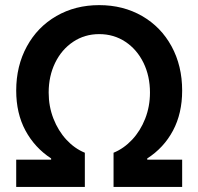

<svg xmlns="http://www.w3.org/2000/svg" viewBox="-20 -737 782 757"><path d="M43.9 -107.4H181.6V-112.3Q116.7 -154.8 80.3 -222.4Q43.9 -290 43.9 -379.9Q43.9 -477.1 85.9 -554Q127.9 -630.9 202.4 -673.8Q276.9 -716.8 371.1 -716.8Q465.8 -716.8 540.3 -673.8Q614.7 -630.9 656.5 -554.2Q698.2 -477.5 698.2 -379.9Q698.2 -290 662.1 -222.2Q626 -154.3 560.5 -112.3V-107.4H698.2V0H427.7V-134.8Q468.3 -151.4 501 -186.3Q533.7 -221.2 552.5 -269.3Q571.3 -317.4 571.3 -372.1Q571.3 -437 545.7 -489.5Q520 -542 474.4 -572.3Q428.7 -602.5 371.1 -602.5Q314 -602.5 268.6 -572.3Q223.1 -542 197.5 -489.5Q171.9 -437 171.9 -372.1Q171.9 -317.4 190.7 -269.3Q209.5 -221.2 241.7 -186.3Q273.9 -151.4 314.5 -134.8V0H43.9Z"/></svg>

Font: Pretendard GOV SemiBold
Style: Regular
Weight: 600
Designer: Base glyphs from Inter by Rasmus Andersson; Hangeul glyphs from Noto Sans CJK(Source Han Sans) by Jang Soo-young and Kan
Foundry: Kil Hyung-jin
Version: Version 1.309